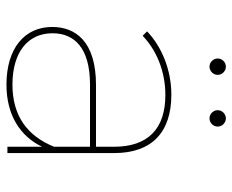

<svg xmlns="http://www.w3.org/2000/svg" viewBox="-84 -650 736 609"><g transform="rotate(90 284.5 -345.0)"><path d="M445 -148C411 -64 348 -16 248 -16C145 -16 85 -65 85 -143C85 -212 131 -262 248 -262H445ZM248 3C345 3 412 -41 445 -110V0H465V-339C465 -457 400 -520 280 -520C202 -520 128 -490 79 -443L93 -429C138 -472 204 -501 281 -501C388 -501 445 -446 445 -338V-281H249C111 -281 65 -216 65 -142C65 -55 132 3 248 3ZM191 -641C205 -641 217 -653 217 -667C217 -681 205 -693 191 -693C177 -693 165 -681 165 -667C165 -653 177 -641 191 -641ZM355 -641C369 -641 381 -653 381 -667C381 -681 369 -693 355 -693C341 -693 329 -681 329 -667C329 -653 341 -641 355 -641Z"/></g></svg>

Font: Montserrat-Alt1 Thin
Style: Regular
Weight: 100
Designer: Differentunic
Foundry: Differentunic
Version: Version 7.222